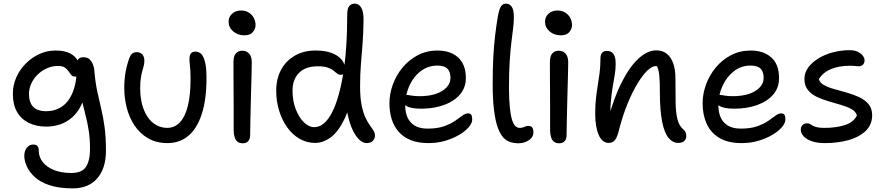

<svg xmlns="http://www.w3.org/2000/svg" viewBox="-20 -780 4890 1060"><path d="M381 260Q307 260 255 243Q203 226 172.5 198Q142 170 128 138.5Q114 107 114 80Q114 54 128 36Q142 18 163 18Q180 18 187 26.5Q194 35 194 51Q194 88 217 116Q240 144 280 159.5Q320 175 373 175Q433 175 455 140.5Q477 106 477 42Q477 -13 470 -58Q463 -103 452.5 -143Q442 -183 433 -222Q424 -261 419 -305L457 -295Q448 -239 428 -198.5Q408 -158 378.5 -132Q349 -106 312.5 -93.5Q276 -81 236 -81Q180 -81 138 -102Q96 -123 73.5 -163Q51 -203 51 -262Q51 -310 70 -353Q89 -396 122.5 -429.5Q156 -463 198 -482Q240 -501 286 -501Q337 -501 366.5 -485.5Q396 -470 409 -446Q422 -422 422 -397Q422 -383 414 -370Q406 -357 395 -357Q381 -357 373.5 -366Q366 -375 358.5 -386.5Q351 -398 338 -407Q325 -416 300 -416Q268 -416 239 -403Q210 -390 187.5 -368Q165 -346 152.5 -318Q140 -290 140 -261Q140 -215 163 -190.5Q186 -166 236 -166Q283 -166 321.5 -191.5Q360 -217 382.5 -273Q405 -329 405 -420Q405 -443 412.5 -453.5Q420 -464 441 -464Q470 -464 484.5 -441Q499 -418 501 -389Q506 -327 516.5 -277.5Q527 -228 538.5 -180.5Q550 -133 557.5 -77.5Q565 -22 565 52Q565 149 517 204.5Q469 260 381 260Z M905 10Q843 10 797.5 -16.5Q752 -43 722.5 -87.5Q693 -132 679.5 -186Q666 -240 666 -294Q666 -342 673.5 -383Q681 -424 695 -462Q701 -477 710.5 -484.5Q720 -492 735 -492Q754 -492 765.5 -479.5Q777 -467 777 -446Q777 -430 773.5 -416.5Q770 -403 765.5 -387Q761 -371 757.5 -349Q754 -327 754 -293Q754 -244 764.5 -204Q775 -164 794.5 -135Q814 -106 842 -90Q870 -74 903 -74Q944 -74 973 -104.5Q1002 -135 1017 -195Q1032 -255 1032 -344Q1032 -372 1031 -390.5Q1030 -409 1028 -423.5Q1026 -438 1026 -454Q1026 -474 1033.5 -484.5Q1041 -495 1058 -495Q1078 -495 1091 -482Q1104 -469 1112 -437.5Q1120 -406 1120 -350Q1120 -229 1093.5 -149Q1067 -69 1019 -29.5Q971 10 905 10Z M1320 11Q1303 11 1292 3Q1281 -5 1275.5 -22Q1270 -39 1270 -62Q1270 -140 1270 -195Q1270 -250 1269.5 -290.5Q1269 -331 1269 -366Q1269 -401 1269 -440Q1269 -458 1274 -471Q1279 -484 1290 -492Q1301 -500 1318 -500Q1340 -500 1354.5 -485Q1369 -470 1370 -439Q1370 -417 1369 -376.5Q1368 -336 1366.5 -287Q1365 -238 1364 -188.5Q1363 -139 1362 -98Q1361 -57 1361 -33Q1361 -14 1351 -1.5Q1341 11 1320 11ZM1329 -585Q1292 -585 1267 -607Q1242 -629 1242 -660Q1242 -687 1261.5 -704.5Q1281 -722 1311 -722Q1336 -722 1354.5 -710Q1373 -698 1382 -679.5Q1391 -661 1391 -641Q1391 -622 1376.5 -603.5Q1362 -585 1329 -585Z M1720 9Q1673 9 1633.5 -14Q1594 -37 1565.5 -77Q1537 -117 1521 -169Q1505 -221 1505 -279Q1505 -346 1532.5 -396Q1560 -446 1610 -474Q1660 -502 1725 -501Q1775 -501 1811 -487.5Q1847 -474 1866.5 -450Q1886 -426 1886 -395Q1886 -382 1879 -374.5Q1872 -367 1863 -367Q1850 -367 1841 -374Q1832 -381 1820.5 -390.5Q1809 -400 1789 -407Q1769 -414 1735 -414Q1667 -414 1631 -378Q1595 -342 1595 -279Q1595 -224 1612.5 -178Q1630 -132 1657.5 -105Q1685 -78 1715 -78Q1768 -78 1808.5 -150.5Q1849 -223 1873 -362.5Q1897 -502 1897 -701Q1897 -734 1908.5 -747Q1920 -760 1938 -760Q1962 -760 1975 -736.5Q1988 -713 1987 -668Q1986 -594 1981.5 -536.5Q1977 -479 1972.5 -424.5Q1968 -370 1968 -305Q1968 -241 1976.5 -199Q1985 -157 1997.5 -131Q2010 -105 2021.5 -89Q2033 -73 2041.5 -60Q2050 -47 2050 -31Q2050 -15 2038.5 -2.5Q2027 10 2004 10Q1981 10 1958.5 -14Q1936 -38 1919.5 -80Q1903 -122 1894.5 -175.5Q1886 -229 1888 -288L1934 -301Q1914 -189 1880.5 -120.5Q1847 -52 1805.5 -21.5Q1764 9 1720 9Z M2346 10Q2289 10 2248.5 -6Q2208 -22 2181.5 -52Q2155 -82 2142.5 -122Q2130 -162 2130 -210Q2130 -261 2148.5 -312.5Q2167 -364 2202 -406.5Q2237 -449 2286 -475Q2335 -501 2396 -501Q2443 -501 2478 -484Q2513 -467 2532.5 -433.5Q2552 -400 2552 -349Q2552 -308 2533 -277Q2514 -246 2480.5 -224.5Q2447 -203 2402 -191.5Q2357 -180 2305 -180Q2245 -180 2221 -196.5Q2197 -213 2197 -233Q2197 -245 2203 -250.5Q2209 -256 2223 -256Q2234 -256 2250.5 -252.5Q2267 -249 2298 -249Q2348 -249 2385.5 -261.5Q2423 -274 2445 -297Q2467 -320 2467 -350Q2467 -384 2450 -401Q2433 -418 2394 -418Q2355 -418 2322.5 -400Q2290 -382 2266.5 -351Q2243 -320 2230 -280.5Q2217 -241 2217 -198Q2217 -162 2229 -133.5Q2241 -105 2268 -87.5Q2295 -70 2341 -70Q2395 -70 2431.5 -83Q2468 -96 2492 -112.5Q2516 -129 2532.5 -141.5Q2549 -154 2563 -154Q2577 -154 2582 -146Q2587 -138 2587 -120Q2587 -100 2567.5 -77.5Q2548 -55 2514 -35Q2480 -15 2437 -2.5Q2394 10 2346 10Z M2842 11Q2819 11 2797.5 4.5Q2776 -2 2758.5 -21Q2741 -40 2728 -76Q2715 -112 2707.5 -171Q2700 -230 2700 -317Q2700 -401 2703.5 -465.5Q2707 -530 2713.5 -584.5Q2720 -639 2729 -692Q2736 -730 2746 -745Q2756 -760 2773 -760Q2793 -760 2805 -743Q2817 -726 2817 -686Q2817 -658 2813 -625Q2809 -592 2803.5 -548Q2798 -504 2794 -443.5Q2790 -383 2790 -297Q2790 -232 2794.5 -188.5Q2799 -145 2806.5 -120Q2814 -95 2825 -84.5Q2836 -74 2847 -74Q2861 -74 2869 -77Q2877 -80 2882.5 -82.5Q2888 -85 2895 -85Q2913 -85 2919 -75Q2925 -65 2925 -51Q2925 -23 2900 -6Q2875 11 2842 11Z M3067 11Q3050 11 3039 3Q3028 -5 3022.5 -22Q3017 -39 3017 -62Q3017 -140 3017 -195Q3017 -250 3016.5 -290.5Q3016 -331 3016 -366Q3016 -401 3016 -440Q3016 -458 3021 -471Q3026 -484 3037 -492Q3048 -500 3065 -500Q3087 -500 3101.5 -485Q3116 -470 3117 -439Q3117 -417 3116 -376.5Q3115 -336 3113.5 -287Q3112 -238 3111 -188.5Q3110 -139 3109 -98Q3108 -57 3108 -33Q3108 -14 3098 -1.5Q3088 11 3067 11ZM3076 -585Q3039 -585 3014 -607Q2989 -629 2989 -660Q2989 -687 3008.5 -704.5Q3028 -722 3058 -722Q3083 -722 3101.5 -710Q3120 -698 3129 -679.5Q3138 -661 3138 -641Q3138 -622 3123.5 -603.5Q3109 -585 3076 -585Z M3724 9Q3694 9 3671 -18.5Q3648 -46 3635.5 -108.5Q3623 -171 3623 -272Q3623 -320 3621 -349Q3619 -378 3614.5 -395Q3610 -412 3602 -422Q3594 -432 3582 -443Q3602 -444 3616.5 -438.5Q3631 -433 3638 -418.5Q3645 -404 3646 -380Q3632 -401 3622.5 -408Q3613 -415 3599 -415Q3579 -415 3553 -389.5Q3527 -364 3499 -318Q3471 -272 3445 -208.5Q3419 -145 3399 -69Q3389 -25 3376 -8Q3363 9 3341 9Q3304 9 3285 -36Q3266 -81 3266 -151Q3266 -202 3270.5 -240Q3275 -278 3280.5 -311Q3286 -344 3290.5 -379Q3295 -414 3295 -459Q3295 -478 3304 -488.5Q3313 -499 3331 -499Q3354 -499 3366.5 -482.5Q3379 -466 3379 -428Q3379 -395 3373.5 -364Q3368 -333 3362 -297Q3356 -261 3352 -213.5Q3348 -166 3351 -102L3333 -107Q3367 -236 3411.5 -324Q3456 -412 3505.5 -457Q3555 -502 3603 -502Q3638 -502 3661.5 -483Q3685 -464 3697 -429.5Q3709 -395 3709 -348Q3709 -270 3710 -214Q3711 -158 3720 -122Q3729 -86 3751 -67Q3761 -59 3765 -49.5Q3769 -40 3769 -27Q3769 -14 3758.5 -2.5Q3748 9 3724 9Z M4075 10Q3999 10 3951.5 -18.5Q3904 -47 3881.5 -96.5Q3859 -146 3859 -210Q3859 -261 3877.5 -312.5Q3896 -364 3931 -406.5Q3966 -449 4015 -475Q4064 -501 4125 -501Q4195 -501 4238 -463Q4281 -425 4281 -349Q4281 -295 4248.5 -257.5Q4216 -220 4160 -200Q4104 -180 4034 -180Q3974 -180 3950 -196.5Q3926 -213 3926 -233Q3926 -245 3932 -250.5Q3938 -256 3952 -256Q3963 -256 3979.5 -252.5Q3996 -249 4027 -249Q4077 -249 4114.5 -261.5Q4152 -274 4174 -297Q4196 -320 4196 -350Q4196 -384 4179 -401Q4162 -418 4123 -418Q4072 -418 4032 -387Q3992 -356 3969 -306Q3946 -256 3946 -198Q3946 -162 3958 -133.5Q3970 -105 3997 -87.5Q4024 -70 4070 -70Q4124 -70 4160.5 -83Q4197 -96 4221 -112.5Q4245 -129 4261.5 -141.5Q4278 -154 4292 -154Q4306 -154 4311 -146Q4316 -138 4316 -120Q4316 -100 4296.5 -77.5Q4277 -55 4243 -35Q4209 -15 4166 -2.5Q4123 10 4075 10Z M4534 10Q4490 10 4460 -1Q4430 -12 4415.5 -29Q4401 -46 4401 -64Q4401 -79 4410 -89Q4419 -99 4436 -99Q4446 -99 4452.5 -95Q4459 -91 4467.5 -86Q4476 -81 4491 -77.5Q4506 -74 4532 -74Q4596 -74 4644.5 -89.5Q4693 -105 4711 -143Q4704 -165 4680.5 -178Q4657 -191 4624 -200.5Q4591 -210 4555.5 -220.5Q4520 -231 4490 -245Q4460 -259 4440.5 -283Q4421 -307 4421 -344Q4421 -379 4443 -408.5Q4465 -438 4501.5 -459.5Q4538 -481 4582 -492Q4626 -503 4671 -503Q4698 -503 4716 -494Q4734 -485 4743.5 -472.5Q4753 -460 4753 -447Q4753 -432 4744.5 -423Q4736 -414 4719 -414Q4713 -414 4707 -415Q4701 -416 4692.5 -416.5Q4684 -417 4672 -417Q4612 -417 4567.5 -398.5Q4523 -380 4501 -343Q4506 -323 4529.5 -310Q4553 -297 4586.5 -288Q4620 -279 4656 -268.5Q4692 -258 4723.5 -243.5Q4755 -229 4775 -205Q4795 -181 4795 -144Q4795 -91 4758.5 -56.5Q4722 -22 4663 -6Q4604 10 4534 10Z"/></svg>

Font: Shantell Sans Light
Style: Regular
Weight: 400
Version: Version 1.011;[c5ecc13dd]